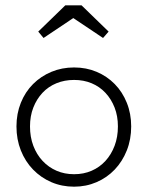

<svg xmlns="http://www.w3.org/2000/svg" viewBox="-20 -695 556 723"><path d="M259 8Q213 8 173.5 -9Q134 -26 104.5 -56.5Q75 -87 58.5 -128.5Q42 -170 42 -219Q42 -267 58.5 -308Q75 -349 104.5 -378.5Q134 -408 173.5 -424.5Q213 -441 259 -441Q305 -441 344 -424.5Q383 -408 412 -378.5Q441 -349 457.5 -308Q474 -267 474 -219Q474 -170 457.5 -128.5Q441 -87 412 -56.5Q383 -26 343.5 -9Q304 8 259 8ZM259 -39Q295 -39 325 -52Q355 -65 377 -89Q399 -113 411.5 -146Q424 -179 424 -219Q424 -258 411.5 -290Q399 -322 377 -345.5Q355 -369 325 -381.5Q295 -394 259 -394Q223 -394 192.5 -381.5Q162 -369 140 -345.5Q118 -322 105.5 -290Q93 -258 93 -219Q93 -179 105.5 -146Q118 -113 140.5 -89Q163 -65 193 -52Q223 -39 259 -39ZM124 -576 226 -675H287L389 -576L368 -552L256 -627L144 -552Z"/></svg>

Font: Tilda Sans Light
Style: Regular
Weight: 300
Designer: ParaType Ltd
Foundry: ParaType Ltd
Version: Version 1.009